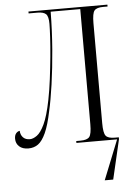

<svg xmlns="http://www.w3.org/2000/svg" viewBox="-61 -759 707 1015"><g transform="rotate(-5 292.5 -252.0)"><path d="M66 7Q35 7 17.5 -9Q0 -25 0 -50Q0 -68 8 -78Q16 -88 28 -90Q29 -68 42 -54.5Q55 -41 78 -41Q95 -41 115.5 -55.5Q136 -70 156 -112Q176 -154 193 -239Q203 -289 210.5 -348.5Q218 -408 223.5 -465.5Q229 -523 231.5 -569.5Q234 -616 234 -640Q234 -679 221 -691.5Q208 -704 176 -704H129V-714H548V-704H525Q490 -704 478 -689.5Q466 -675 466 -623V-92Q466 -40 478 -25Q490 -10 525 -10H547V0L498 210H453L537 0H321V-10H343Q379 -10 391 -25Q403 -40 403 -92V-703H246Q245 -602 237 -502.5Q229 -403 217 -319Q205 -235 192 -179Q177 -106 158.5 -65.5Q140 -25 118 -9Q96 7 66 7Z"/></g></svg>

Font: Noto Serif Display Condensed Light
Style: Regular
Weight: 300
Width: 3
Designer: Monotype Design Team
Foundry: Monotype Imaging Inc.
Version: Version 2.009